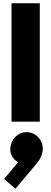

<svg xmlns="http://www.w3.org/2000/svg" viewBox="-20 -749 316 1182"><path d="M51 0V-729H225V0ZM75 413 5 353 107 231 159 227Q147 241 134 249.5Q121 258 108 255Q76 248 56.5 217Q37 186 46 147Q55 106 88.5 82Q122 58 165 67Q205 76 227.5 111.5Q250 147 241 189Q238 206 226.5 227.5Q215 249 187 280Z"/></svg>

Font: Outfit Thin ExtraBold
Style: Regular
Weight: 800
Version: Version 1.100;gftools[0.9.27]